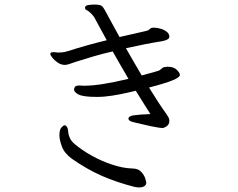

<svg xmlns="http://www.w3.org/2000/svg" viewBox="-20 -776 1040 840"><path d="M654 -655Q667 -655 682.5 -650.5Q698 -646 709.5 -637Q721 -628 721 -615Q721 -602 690 -596Q652 -590 612 -582Q572 -574 531 -565Q548 -535 565.5 -505Q583 -475 600 -446Q630 -454 651.5 -460Q673 -466 675 -467Q684 -472 688.5 -477Q693 -482 703 -483Q707 -484 714 -484Q740 -484 753.5 -470.5Q767 -457 767 -448Q767 -438 736 -425Q705 -412 632 -393Q653 -359 672.5 -329Q692 -299 709 -276Q714 -269 717.5 -262Q721 -255 721 -247Q721 -234 712 -226Q703 -218 692 -216Q688 -216 683 -216.5Q678 -217 672 -218Q641 -223 611 -230.5Q581 -238 566 -241Q542 -246 542 -257Q542 -268 565 -271.5Q588 -275 638 -277Q626 -296 609.5 -322Q593 -348 574 -379Q562 -376 533.5 -369.5Q505 -363 470.5 -357.5Q436 -352 404 -352Q346 -352 325 -362Q304 -372 304 -385Q304 -391 308.5 -396.5Q313 -402 327 -402Q332 -402 337 -401.5Q342 -401 344 -401H349Q383 -401 428.5 -408Q474 -415 542 -431Q525 -460 507.5 -490.5Q490 -521 473 -551Q429 -541 388 -529Q347 -517 313 -506Q312 -506 302.5 -502.5Q293 -499 282 -495.5Q271 -492 264 -492Q247 -492 232 -502.5Q217 -513 208.5 -524.5Q200 -536 200 -539Q200 -546 207 -547Q214 -548 216 -548Q221 -548 225.5 -547Q230 -546 234 -546Q242 -546 252.5 -547Q263 -548 276 -552Q360 -579 447 -600L392 -701Q384 -713 371 -724Q365 -729 358.5 -732Q352 -735 352 -742Q352 -752 366.5 -754Q381 -756 393 -756Q416 -756 423.5 -751Q431 -746 438 -733Q453 -705 469.5 -675Q486 -645 503 -614L621 -641Q630 -643 634.5 -648.5Q639 -654 650 -655ZM570 42Q491 22 426 -6.5Q361 -35 295 -81Q262 -105 251 -134.5Q240 -164 240 -184Q240 -210 249.5 -219Q259 -228 261 -228Q277 -228 279 -195Q280 -184 286 -171.5Q292 -159 303 -149Q335 -121 379.5 -96Q424 -71 471.5 -55.5Q519 -40 557 -39Q584 -39 597.5 -24.5Q611 -10 615.5 5Q620 20 620 22Q620 33 611.5 38.5Q603 44 589 44Q585 44 580 43.5Q575 43 570 42Z"/></svg>

Font: Moon Stars Kai HW
Style: Regular
Weight: 400
Designer: GuiWonder
Version: Version 1.101